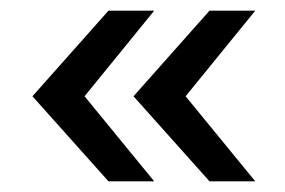

<svg xmlns="http://www.w3.org/2000/svg" viewBox="-20 -417 535 361"><path d="M374 -76 231 -236 374 -397H460L329 -236L460 -76ZM184 -76 41 -236 184 -397H270L139 -236L270 -76Z"/></svg>

Font: Mukta Malar Medium
Style: Regular
Weight: 500
Designer: Aadarsh Rajan, Girish Dalvi, Yashodeep Gholap
Foundry: Ek Type
Version: Version 2.538;PS 1.000;hotconv 16.6.51;makeotf.lib2.5.65220;